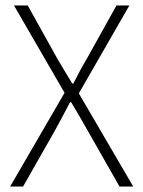

<svg xmlns="http://www.w3.org/2000/svg" viewBox="-20 -679 522 699"><path d="M17 0 215 -341 31 -659H81L189 -465Q203 -442 214.5 -422Q226 -402 243 -375H247Q261 -402 271.5 -422Q282 -442 296 -465L404 -659H451L267 -339L465 0H415L300 -202Q286 -227 271.5 -252Q257 -277 239 -307H235Q219 -277 206 -252Q193 -227 179 -202L64 0Z"/></svg>

Font: hySource Sans Pro Light
Style: Regular
Weight: 300
Designer: Paul D. Hunt
Foundry: Adobe Systems Incorporated
Version: Version 2.021;PS 2.000;hotconv 1.0.86;makeotf.lib2.5.63406